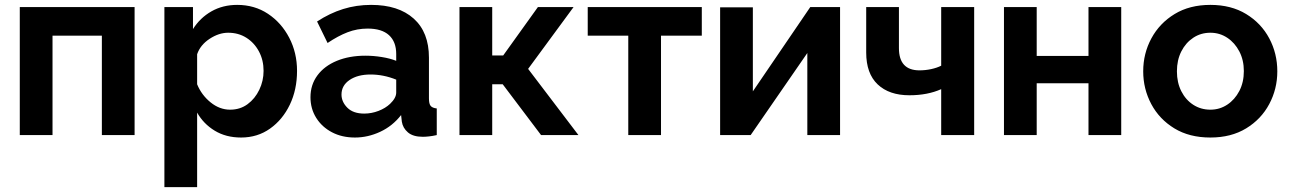

<svg xmlns="http://www.w3.org/2000/svg" viewBox="-20 -553 5278 786"><path d="M61 0V-524H531V0H397V-407H195V0Z M967 10Q905 10 859 -18Q813 -46 787 -92V213H653V-524H770V-434Q799 -480 845.5 -506.5Q892 -533 951 -533Q1022 -533 1077 -496.5Q1132 -460 1164 -398.5Q1196 -337 1196 -263Q1196 -186 1166.5 -124.5Q1137 -63 1085.5 -26.5Q1034 10 967 10ZM922 -104Q963 -104 993.5 -126.5Q1024 -149 1041.5 -185.5Q1059 -222 1059 -263Q1059 -307 1040 -342.5Q1021 -378 988.5 -398.5Q956 -419 914 -419Q876 -419 838 -394Q800 -369 787 -331V-208Q805 -164 842 -134Q879 -104 922 -104Z M1251 -155Q1251 -206 1279.5 -244.5Q1308 -283 1359 -304Q1410 -325 1476 -325Q1509 -325 1543 -319.5Q1577 -314 1602 -304V-332Q1602 -382 1572.5 -409Q1543 -436 1485 -436Q1442 -436 1403 -421Q1364 -406 1321 -377L1278 -465Q1330 -499 1384.5 -516Q1439 -533 1499 -533Q1611 -533 1673.5 -477Q1736 -421 1736 -317V-150Q1736 -128 1743 -119.5Q1750 -111 1768 -109V0Q1750 4 1735.5 5.5Q1721 7 1711 7Q1671 7 1650 -11Q1629 -29 1625 -55L1622 -82Q1587 -37 1536.5 -13.5Q1486 10 1433 10Q1380 10 1339 -11.5Q1298 -33 1274.5 -70.5Q1251 -108 1251 -155ZM1577 -128Q1602 -152 1602 -174V-227Q1550 -248 1497 -248Q1444 -248 1411 -225.5Q1378 -203 1378 -166Q1378 -136 1402 -112Q1426 -88 1471 -88Q1501 -88 1529.5 -99Q1558 -110 1577 -128Z M1861 0V-524H1995V-326H2040L2182 -524H2328L2142 -271L2348 0H2195L2038 -208H1995V0Z M2552 0V-407H2386V-524H2853V-407H2686V0Z M2928 0V-523H3062V-179L3297 -524H3419V0H3285V-336L3053 0Z M3833 0V-188Q3777 -163 3703 -163Q3620 -163 3573 -207.5Q3526 -252 3526 -338V-524H3660V-356Q3660 -265 3744 -265Q3768 -265 3791.5 -270Q3815 -275 3833 -284V-524H3968V0Z M4090 0V-524H4224V-324H4436V-524H4570V0H4436V-212H4224V0Z M4935 10Q4849 10 4787.5 -27.5Q4726 -65 4693 -127Q4660 -189 4660 -261Q4660 -334 4693.5 -396Q4727 -458 4788.5 -495.5Q4850 -533 4935 -533Q5020 -533 5081.5 -495.5Q5143 -458 5176 -396Q5209 -334 5209 -261Q5209 -189 5176 -127Q5143 -65 5081.5 -27.5Q5020 10 4935 10ZM4798 -261Q4798 -215 4816 -179.5Q4834 -144 4865 -124Q4896 -104 4935 -104Q4973 -104 5004 -124.5Q5035 -145 5053.5 -180.5Q5072 -216 5072 -262Q5072 -307 5053.5 -342.5Q5035 -378 5004 -398.5Q4973 -419 4935 -419Q4896 -419 4865 -398.5Q4834 -378 4816 -342.5Q4798 -307 4798 -261Z"/></svg>

Font: Raleway
Style: Bold
Weight: 700
Designer: Matt McInerney, Pablo Impallari, Rodrigo Fuenzalida
Foundry: Matt McInerney, Pablo Impallari, Rodrigo Fuenzalida
Version: Version 4.026